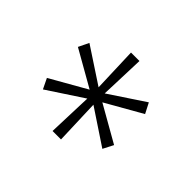

<svg xmlns="http://www.w3.org/2000/svg" viewBox="-87 -792 578 578"><g transform="rotate(45 202.0 -503.0)"><path d="M220 -670H184L189 -527L75 -602L59 -569L175 -503L59 -437L75 -404L189 -479L184 -336H220L215 -479L328 -404L345 -437L229 -503L345 -569L328 -602L215 -527Z"/></g></svg>

Font: LT Wave Alt Thin
Style: Regular
Weight: 100
Designer: Daniel Lyons
Version: Version 2.5 (Glyphs App)